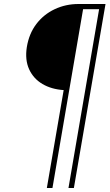

<svg xmlns="http://www.w3.org/2000/svg" viewBox="-20 -720 547 959"><path d="M298 -270 214 219H242L395 -674H475L322 219H349L507 -700H372Q308 -700 253 -674Q198 -648 161.5 -600Q125 -552 114 -485Q104 -421 125.5 -374Q147 -327 192 -300.5Q237 -274 298 -270Z"/></svg>

Font: Jost ExtraLight
Style: Italic
Weight: 250
Italic angle: -5°
Version: Version 3.710